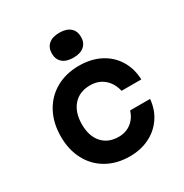

<svg xmlns="http://www.w3.org/2000/svg" viewBox="-200 -1027 1149 1200"><g transform="rotate(-30 375.0 -427.0)"><path d="M79.6 -303.6Q79.6 -401.2 119.4 -475.5Q159.2 -549.8 231.2 -590.8Q303.1 -631.8 398.3 -631.8Q484.3 -631.8 549.9 -598.1Q615.5 -564.4 653.1 -503.5Q690.7 -442.7 693.7 -362.7H551.3Q537.3 -422.5 496.9 -456.7Q456.5 -491 397 -491Q320.1 -491 275.9 -440.9Q231.7 -390.7 231.7 -303.6Q231.7 -219.1 275.1 -170.6Q318.4 -122.2 393.6 -122.2Q445.2 -122.2 482.9 -150.7Q520.6 -179.3 536.6 -229.8H680.3Q673.9 -156.1 635.5 -99.7Q597.1 -43.3 534.3 -12.3Q471.5 18.6 393.8 18.6Q299.9 18.6 228.7 -21.7Q157.5 -62 118.6 -135Q79.6 -208 79.6 -303.6ZM290.3 -781.8Q290.3 -824.4 317.7 -848Q345.2 -871.7 395.4 -871.7Q445.6 -871.7 473 -848Q500.5 -824.4 500.5 -781.8Q500.5 -739.2 473 -715.6Q445.6 -692 395.4 -692Q345.2 -692 317.7 -715.6Q290.3 -739.2 290.3 -781.8Z"/></g></svg>

Font: Martian Mono sWd Rg
Style: Regular
Weight: 400
Width: 6
Monospace: yes
Designer: Roman Shamin
Foundry: Evil Martians
Version: Version 1.000